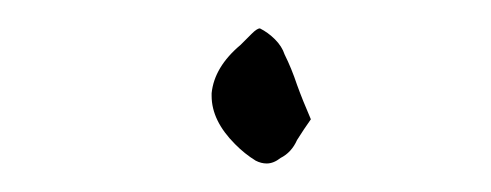

<svg xmlns="http://www.w3.org/2000/svg" viewBox="-20 -107 348 136"><path d="M178.7 4.9Q173.8 8.8 168.9 8.8Q165 8.8 161.1 6.8Q153.3 2 146.5 -4.9Q129.9 -21.5 129.9 -39.1Q129.9 -40 129.9 -41Q131.8 -59.6 150.4 -75.2Q153.3 -78.1 158.2 -83Q162.1 -86.9 164.1 -86.9Q164.1 -86.9 164.1 -86.9Q169.9 -84 174.8 -79.1Q179.7 -74.2 181.6 -68.4Q186.5 -58.6 190.4 -46.9Q194.3 -36.1 200.2 -22.5Q200.2 -22.5 200.2 -22.5Q195.3 -15.6 190.4 -7.8Q186.5 1 178.7 4.9Z"/></svg>

Font: Yuremane_body
Style: Regular
Weight: 400
Version: Version 1.0